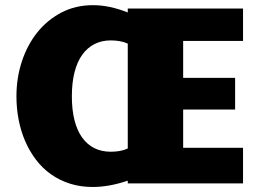

<svg xmlns="http://www.w3.org/2000/svg" viewBox="-20 -724 1043 758"><path d="M484.4 -690.4H939.5V-562.5H703.1V-416.5H908.2V-291.5H703.1V-140.6H939.5V0H484.4V-10.7Q446.3 2 412.1 8.1Q377.9 14.2 346.2 14.2Q297.4 14.2 256.1 1Q214.8 -12.2 181.4 -35.9Q147.9 -59.6 122.6 -92.8Q97.2 -126 79.8 -165.8Q62.5 -205.6 53.7 -250.7Q44.9 -295.9 44.9 -343.8Q44.9 -416.5 66.4 -481.7Q87.9 -546.9 127.4 -596.2Q167 -645.5 222.7 -674.6Q278.3 -703.6 347.2 -703.6Q412.1 -703.6 484.4 -674.8ZM263.7 -343.8Q263.7 -290 274.2 -249Q284.7 -208 304.7 -180.4Q324.7 -152.8 353 -138.9Q381.3 -125 417.5 -125Q435.5 -125 452.6 -127.9Q469.7 -130.9 484.4 -137.7V-551.8Q469.7 -558.6 452.6 -561.5Q435.5 -564.5 417.5 -564.5Q381.3 -564.5 353 -550Q324.7 -535.6 304.7 -507.8Q284.7 -480 274.2 -438.7Q263.7 -397.5 263.7 -343.8Z"/></svg>

Font: Candal
Style: Regular
Weight: 400
Designer: vernon adams
Foundry: vernon adams
Version: Version 1.000